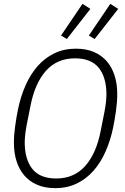

<svg xmlns="http://www.w3.org/2000/svg" viewBox="-20 -962 645 994"><path d="M266 12Q212 12 172 -5.5Q132 -23 105.5 -54Q79 -85 65.5 -128Q52 -171 52 -223Q52 -263 58.5 -309.5Q65 -356 73 -395Q87 -463 112.5 -520.5Q138 -578 175 -620Q212 -662 261.5 -686Q311 -710 373 -710Q427 -710 467 -692.5Q507 -675 533.5 -644Q560 -613 573.5 -570Q587 -527 587 -475Q587 -435 580.5 -388.5Q574 -342 566 -303Q552 -235 526.5 -177.5Q501 -120 464 -78Q427 -36 377.5 -12Q328 12 266 12ZM271 -38Q363 -38 420.5 -102Q478 -166 501 -283L521 -384Q526 -410 528.5 -433Q531 -456 531 -473Q531 -561 491.5 -610.5Q452 -660 368 -660Q276 -660 218.5 -596Q161 -532 138 -415L118 -314Q113 -288 110.5 -265Q108 -242 108 -225Q108 -137 147.5 -87.5Q187 -38 271 -38ZM326 -760 296 -778 407 -942 448 -916ZM470 -760 440 -778 551 -942 592 -916Z"/></svg>

Font: IBM Plex Sans Condensed Light
Style: Italic
Weight: 300
Width: 3
Italic angle: -11°
Designer: Mike Abbink, Paul van der Laan, Pieter van Rosmalen
Foundry: Bold Monday
Version: Version 1.3